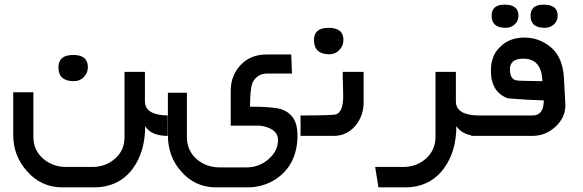

<svg xmlns="http://www.w3.org/2000/svg" viewBox="-20 -586 2514 828"><path d="M37 -4V-188H124V5Q124 62 167 99Q208 134 265 134H378Q436 134 476 98Q517 63 517 5V-276H605V-149Q605 -90 703 -88V0Q632 0 606 -42Q606 69 552 142Q492 222 384 222H249Q158 222 97 153Q37 86 37 -4ZM232 -296Q232 -349 296 -349Q359 -349 359 -296Q359 -271 341 -253Q324 -236 298 -236Q232 -236 232 -296Z M704 -4V-186H786V5Q786 64 829 101Q870 136 929 136H1042Q1095 136 1135 103Q1179 67 1179 17Q1179 -26 1119 -41Q1104 -44 1097 -44H975V-195Q975 -261 1019 -307Q1061 -351 1130 -351H1236L1239 -269H1134Q1087 -269 1068 -227Q1059 -201 1058 -126Q1161 -126 1196 -114Q1263 -89 1263 -4Q1263 124 1170 186Q1115 222 1048 222H912Q821 222 761 153Q704 89 704 -4Z M1420 0H1276V-88Q1412 -88 1430 -93Q1460 -104 1460 -172Q1460 -193 1459 -224Q1458 -239 1458 -276H1548V-143Q1548 -87 1513 -44Q1475 0 1420 0ZM1334 -414Q1334 -466 1397 -466Q1461 -466 1461 -414Q1461 -388 1443 -370Q1426 -352 1400 -352Q1334 -352 1334 -414Z M1726 222H1612L1598 134H1719Q1775 134 1816 99Q1858 61 1858 5V-276H1946V-149Q1946 -90 2042 -88V0Q1976 0 1948 -42Q1948 69 1893 142Q1833 222 1726 222Z M2276 0H2012V-88H2277Q2325 -88 2325 -153Q2251 -155 2170 -162Q2097 -189 2097 -281Q2097 -347 2137 -384Q2177 -424 2241 -424Q2294 -424 2337 -396Q2407 -352 2412 -249L2418 -139Q2421 -82 2376 -40Q2333 0 2276 0ZM2100 -518Q2100 -566 2156 -566Q2216 -566 2216 -518Q2216 -496 2200 -481Q2184 -466 2161 -466Q2100 -466 2100 -518ZM2179 -287Q2179 -250 2201 -241Q2210 -237 2256 -237L2319 -236Q2316 -333 2237 -333Q2179 -333 2179 -287ZM2268 -518Q2268 -566 2324 -566Q2385 -566 2385 -518Q2385 -496 2369 -481Q2353 -466 2329 -466Q2268 -466 2268 -518Z"/></svg>

Font: Yekan
Style: Regular
Weight: 400
Designer: ParsMizban Co
Foundry: ParsMizban Co
Version: Version 2.000